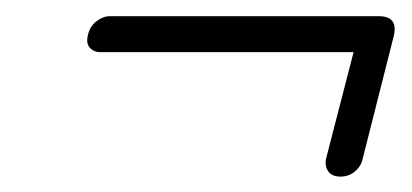

<svg xmlns="http://www.w3.org/2000/svg" viewBox="-20 -446 521 243"><path d="M91.5 -402.5Q94 -413 102.2 -419.2Q110.5 -425.5 119 -425.5H459.5Q485 -425.5 478 -399L439 -245Q437 -235.5 429.2 -229Q421.5 -222.5 411 -222.5Q399.5 -222.5 395 -229.8Q390.5 -237 393 -246.5L427.5 -380H107Q98.5 -380 93.5 -385.8Q88.5 -391.5 91.5 -402.5Z"/></svg>

Font: Fraunces 144pt S050 SemiBold
Style: Italic
Weight: 600
Italic angle: -16°
Version: Version 1.000; ttfautohint (v1.8.3)